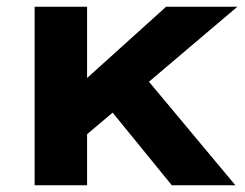

<svg xmlns="http://www.w3.org/2000/svg" viewBox="-20 -551 729 571"><path d="M83 -531H239V-319L474 -531H686L423 -308L680 0H491L315 -216L239 -152V0H83Z"/></svg>

Font: Lexend Exa HM Xlight
Style: Bold
Weight: 700
Designer: Bonnie Shaver-Troup, Thomas Jockin, Octavio Pardo
Foundry: Lexend
Version: Version 1.091